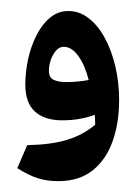

<svg xmlns="http://www.w3.org/2000/svg" viewBox="-20 -1028 250 352"><path d="M86.5 -695.9Q67.6 -695.9 51 -700.7Q34.4 -705.5 11.7 -719.7L29.9 -761.9Q73.6 -762.7 103.1 -771.7Q132.6 -780.7 154.5 -799.4Q154.5 -803.9 154.3 -808.3Q154.1 -812.7 153.7 -817.6Q141.8 -812.9 126.7 -810.2Q111.5 -807.4 94.1 -807.4Q61.5 -807.4 43.9 -823.6Q26.4 -839.8 26.4 -873.1Q26.4 -896.3 31.6 -920Q36.9 -943.8 47.1 -963.7Q57.2 -983.6 71.9 -995.7Q86.5 -1007.8 105.3 -1007.8Q125.6 -1007.8 142.6 -994.6Q159.6 -981.5 172.1 -958.5Q184.6 -935.6 191.5 -906.1Q198.4 -876.6 198.4 -844.1Q198.4 -803.1 186.6 -769.4Q174.8 -735.7 150.1 -715.8Q125.4 -695.9 86.5 -695.9ZM142.6 -881.3Q135.7 -908.6 123.6 -925.4Q111.5 -942.2 96.7 -942.2Q89.1 -942.2 82.9 -935.4Q76.8 -928.5 73.2 -918.5Q69.7 -908.4 69.7 -898.4Q69.7 -885.7 78.4 -881.6Q87.1 -877.5 102.3 -877.5Q112.1 -877.5 122.9 -878.6Q133.6 -879.7 142.6 -881.3Z"/></svg>

Font: Pinar DS4 ExtraBold
Style: Regular
Weight: 800
Designer: Amin Abedi
Version: Version 3.000